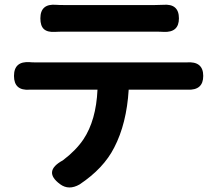

<svg xmlns="http://www.w3.org/2000/svg" viewBox="-20 -773 946 837"><path d="M242 30Q166 -26 254 -74Q311 -117 344 -166Q399 -249 405 -382H135Q122 -382 109 -382Q41 -377 41 -442Q41 -507 110 -502Q118 -501 135 -501H456H777Q785 -501 793 -501Q866 -507 866 -442Q866 -379 798 -382Q788 -382 777 -382H541Q532 -234 478 -130Q432 -39 327 31Q280 58 242 30ZM694 -634Q681 -635 654 -635H261Q234 -635 220 -634Q187 -632 171.5 -646Q156 -660 156 -693Q156 -758 225 -752Q237 -751 260 -751H457H654Q678 -751 691 -752Q760 -758 760 -693Q760 -631 694 -634Z"/></svg>

Font: GenSenRounded JP B
Style: Regular
Weight: 700
Version: Version 1.501;PS 1;hotconv 16.6.51;makeotf.lib2.5.65220